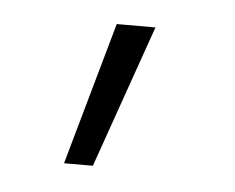

<svg xmlns="http://www.w3.org/2000/svg" viewBox="-29 -89 309 252"><g transform="rotate(5 125.0 37.0)"><path d="M63 131 116 -57H167L101 131Z"/></g></svg>

Font: Red Hat Display VF
Style: Regular
Weight: 300
Designer: Pentagram, MCKL
Foundry: Pentagram, MCKL
Version: Version 1.023